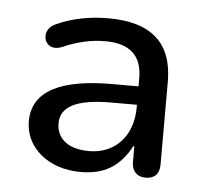

<svg xmlns="http://www.w3.org/2000/svg" viewBox="-34 -749 395 374"><g transform="rotate(5 163.5 -562.5)"><path d="M136 -411C182 -411 212 -429 234 -470H236V-439C236 -422 246 -411 263 -411C281 -411 290 -421 290 -439V-601C290 -676 249 -714 164 -714C130 -714 94 -708 62 -693C32 -680 44 -637 78 -650C107 -663 135 -669 162 -669C210 -669 234 -647 234 -603V-587H182C86 -587 27 -562 27 -501C27 -449 73 -411 136 -411ZM85 -502C85 -535 117 -551 184 -551H234V-546C234 -488 198 -453 149 -453C104 -453 85 -475 85 -502Z"/></g></svg>

Font: SN Pro Book
Style: Regular
Weight: 350
Designer: Tobias Whetton
Foundry: Supernotes
Version: Version 1.003;Glyphs 3.3 (3324)